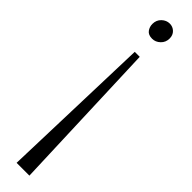

<svg xmlns="http://www.w3.org/2000/svg" viewBox="-311 -717 817 817"><g transform="rotate(45 98.0 -308.0)"><path d="M59.5 132 81 -557.5H111L136.5 132ZM101.5 -748Q120 -748 133 -735.5Q146 -723 146 -702.5Q146 -679.5 130 -664.2Q114 -649 93.5 -649Q70.5 -649 60.2 -663Q50 -677 50 -694.5Q50 -718 65.8 -733Q81.5 -748 101.5 -748Z"/></g></svg>

Font: Merriweather 144pt Light
Style: Regular
Weight: 300
Version: Version 2.100